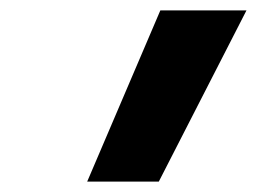

<svg xmlns="http://www.w3.org/2000/svg" viewBox="-20 -792 540 370"><path d="M148 -442 289 -772H455L286 -442Z"/></svg>

Font: Iosevka Curly Slab Heavy
Style: Italic
Weight: 900
Italic angle: -9°
Monospace: yes
Designer: Belleve Invis
Foundry: Belleve Invis
Version: Version 22.1.2; ttfautohint (v1.8.4)